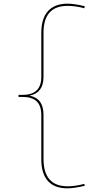

<svg xmlns="http://www.w3.org/2000/svg" viewBox="-20 -814 523 1046"><path d="M439 188 442 198Q383 212 347 212Q277 212 241 172Q205 132 205 54V-187Q205 -238 179.5 -262Q154 -286 103 -286H81V-297H103Q205 -297 205 -395V-635Q205 -713 241.5 -753.5Q278 -794 348 -794Q384 -794 442 -780L439 -769Q394 -782 348 -782Q217 -782 217 -636V-395Q217 -308 141 -293Q180 -285 198.5 -259Q217 -233 217 -188V52Q217 201 349 201Q388 201 439 188Z"/></svg>

Font: Hepta Slab Thin
Style: Regular
Weight: 250
Designer: Michael LaGattuta
Foundry: Michael LaGattuta
Version: Version 1.100; ttfautohint (v1.8) -l 8 -r 50 -G 200 -x 14 -D